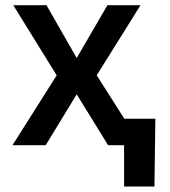

<svg xmlns="http://www.w3.org/2000/svg" viewBox="-20 -549 642 726"><path d="M155.8 -529.3 270 -329.6 386.2 -529.3H511.2L345.7 -264.2L513.7 0H388.7L270 -192.4L152.8 0H27.3L194.3 -264.2L30.3 -529.3ZM449.2 156.2V0H409.7V-100.1H567.4L564 156.2Z"/></svg>

Font: Inter Cardless Tabular Medium
Style: Regular
Weight: 500
Designer: Rasmus Andersson
Foundry: rsms
Version: Version 4.000;git-4fc901f